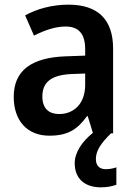

<svg xmlns="http://www.w3.org/2000/svg" viewBox="-20 -573 576 825"><path d="M392 111C392 75 412 44 457 0H466V-364C466 -490 400 -553 274 -553C204 -553 139 -535 88 -507L126 -420C172 -443 217 -459 262 -459C316 -459 346 -430 346 -361V-334L263 -331C114 -326 39 -269 39 -157C39 -53 98 10 192 10C271 10 312 -16 354 -74H357L379 -2C334 34 301 81 301 128C301 192 341 232 414 232C442 232 462 227 480 221V146C469 150 453 154 434 154C408 154 392 139 392 111ZM289 -255 346 -257V-209C346 -128 298 -83 234 -83C191 -83 162 -106 162 -158C162 -217 196 -251 289 -255Z"/></svg>

Font: Noto Sans Myanmar SemiCondensed SemiBold
Style: Regular
Weight: 600
Width: 4
Designer: Monotype Design Team
Foundry: Monotype Imaging Inc.
Version: Version 2.107